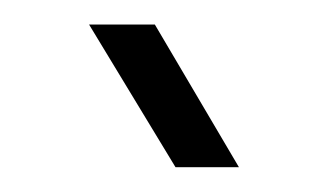

<svg xmlns="http://www.w3.org/2000/svg" viewBox="-20 -775 265 155"><path d="M121.7 -640 51.9 -755.2H105L172.9 -640Z"/></svg>

Font: Big Shoulders Thin
Style: Regular
Weight: 100
Designer: Patric King
Foundry: XO Type Co
Version: Version 2.002